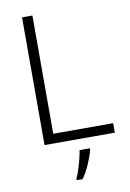

<svg xmlns="http://www.w3.org/2000/svg" viewBox="-100 -775 716 1057"><g transform="rotate(-10 257.5 -246.5)"><path d="M100 0V-714H158V-53H493V0ZM343 68Q335 101 316.5 144Q298 187 274 221H241V212Q249 196 258 168.5Q267 141 274.5 111.5Q282 82 285 61H343Z"/></g></svg>

Font: Noto Sans Lao UI Light
Style: Regular
Weight: 300
Designer: Monotype Design Team
Foundry: Monotype Imaging Inc.
Version: Version 2.000; ttfautohint (v1.8.4.7-5d5b)